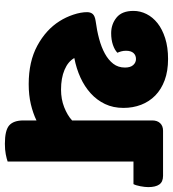

<svg xmlns="http://www.w3.org/2000/svg" viewBox="18 -698 691 766"><g transform="rotate(90 363.0 -314.5)"><path d="M624 -502V0Q613 4 595 7.5Q577 11 553 11Q499 11 479.5 -6.5Q460 -24 460 -63V-115Q431 -101 395 -92.5Q359 -84 315 -84Q225 -84 161.5 -118.5Q98 -153 64 -207Q48 -232 38 -262Q28 -292 28 -317Q28 -331 35.5 -339.5Q43 -348 63 -351Q101 -356 134.5 -365Q168 -374 193.5 -388Q219 -402 234 -421.5Q249 -441 249 -468Q249 -490 239 -501Q229 -512 215 -512Q200 -512 191 -502Q182 -492 182 -472Q182 -462 184.5 -453Q187 -444 190 -438Q179 -427 158.5 -420Q138 -413 112 -413Q76 -413 49.5 -434.5Q23 -456 23 -502Q23 -529 35.5 -554Q48 -579 72 -598Q96 -617 132 -628.5Q168 -640 215 -640Q263 -640 299.5 -626.5Q336 -613 360.5 -589Q385 -565 397.5 -532.5Q410 -500 410 -462Q410 -421 394.5 -388.5Q379 -356 352 -331.5Q325 -307 289 -290.5Q253 -274 211 -266Q225 -241 258 -227Q291 -213 337 -213Q375 -213 407 -225.5Q439 -238 460 -257V-577Q460 -597 471 -608.5Q482 -620 501 -620H681Q705 -620 715.5 -605Q726 -590 726 -561Q726 -548 722.5 -529.5Q719 -511 714 -502Z"/></g></svg>

Font: Baloo 2 ExtraBold
Style: Regular
Weight: 800
Designer: Sarang Kulkarni and Ek Type
Foundry: Ek Type
Version: Version 1.640;hotconv 1.0.111;makeotfexe 2.5.65597; ttfautoh